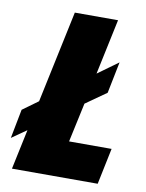

<svg xmlns="http://www.w3.org/2000/svg" viewBox="-126 -747 613 805"><g transform="rotate(10 181.0 -345.0)"><path d="M378 -154 346 0H-19L17 -170L-46 -126L-22 -250L44 -298L127 -690H311L261 -454L348 -517L321 -383L233 -321L197 -154Z"/></g></svg>

Font: Decalotype Black Italic
Style: Regular
Weight: 900
Italic angle: -12°
Designer: Alfredo Marco Pradil
Foundry: Alfredo Marco Pradil
Version: Version 1.0